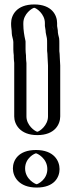

<svg xmlns="http://www.w3.org/2000/svg" viewBox="-20 -775 321 864"><path d="M231 -251V-480C231 -494 229 -506 229 -518C229 -528 228 -537 227 -546V-581C227 -589 227 -597 226 -604C224 -614 220 -627 220 -639C219 -646 218 -653 217 -659V-671C217 -716 179 -755 134 -755C89 -755 50 -716 50 -671V-664C50 -650 53 -638 53 -624C54 -613 56 -603 59 -592C60 -589 60 -587 60 -586V-553C60 -544 61 -534 62 -525V-518C62 -509 63 -500 64 -491V-251C64 -206 103 -167 148 -167C193 -167 231 -206 231 -251ZM58 -17C58 30 98 69 145 69C191 69 228 32 228 -14C228 -61 189 -100 142 -100C96 -100 58 -63 58 -17ZM77 -518C77 -510 78 -501 79 -492V-251C79 -215 112 -182 148 -182C184 -182 216 -214 216 -251V-480C216 -492 214 -505 214 -518C214 -528 213 -537 212 -545V-581C212 -589 212 -594 211 -602C210 -609 205 -622 205 -638C204 -644 203 -652 202 -657V-671C202 -708 170 -740 133 -740C96 -740 65 -708 65 -671V-664C65 -653 68 -641 68 -625C69 -614 75 -598 75 -586V-553C75 -544 76 -535 77 -526ZM73 -17C73 21 106 54 145 54C183 54 213 24 213 -14C213 -53 181 -85 142 -85C104 -85 73 -55 73 -17ZM77 -518V-526C76 -535 75 -544 75 -553V-586C75 -598 69 -614 68 -625C68 -641 65 -653 65 -664V-671C65 -708 96 -740 133 -740C170 -740 202 -708 202 -671V-657C203 -652 204 -644 205 -638C205 -622 210 -609 211 -602C212 -594 212 -589 212 -581V-545C213 -537 214 -528 214 -518C214 -505 216 -492 216 -480V-251C216 -214 184 -182 148 -182C112 -182 79 -215 79 -251V-492C78 -501 77 -510 77 -518ZM73 -17C73 -55 104 -85 142 -85C181 -85 213 -53 213 -14C213 24 183 54 145 54C106 54 73 21 73 -17ZM53 -625C53 -640 50 -650 50 -664V-671C50 -716 89 -755 134 -755C179 -755 217 -716 217 -671V-659C218 -654 220 -645 220 -639C220 -626 224 -615 226 -605C227 -597 227 -589 227 -581V-546C228 -538 229 -528 229 -518C229 -506 231 -494 231 -480V-251C231 -206 193 -167 148 -167C103 -167 64 -206 64 -251V-491C63 -498 62 -510 62 -518V-525C61 -534 60 -544 60 -553V-586C60 -595 53 -611 53 -625ZM58 -17C58 -63 96 -100 142 -100C189 -100 228 -61 228 -14C228 32 191 69 145 69C98 69 58 30 58 -17ZM97 -518V-525C96 -534 95 -544 95 -553V-586C95 -588 95 -591 94 -594C89 -615 85 -641 85 -664V-671C85 -713 125 -739 134 -740C143 -739 182 -713 182 -671V-658C183 -652 184 -646 185 -639C185 -625 190 -612 191 -603C192 -596 192 -589 192 -581V-546C193 -538 194 -528 194 -518C194 -506 196 -493 196 -480V-251C196 -211 159 -184 148 -182C137 -184 99 -211 99 -251V-491C98 -500 97 -510 97 -518ZM93 -17C93 -65 137 -85 142 -85C147 -85 193 -63 193 -14C193 34 149 54 145 54C140 54 93 32 93 -17ZM40 -586V-553C40 -544 41 -535 42 -526V-518C42 -510 43 -501 44 -492V-251C44 -217 69 -167 148 -167C227 -167 251 -216 251 -251V-480C251 -493 249 -505 249 -518C249 -528 248 -537 247 -545V-581C247 -589 247 -595 246 -603C244 -612 240 -623 240 -639C239 -646 238 -653 237 -658V-671C237 -706 214 -755 134 -755C54 -755 30 -706 30 -671V-664C30 -651 33 -641 33 -625C33 -613 40 -597 40 -586ZM38 -17C38 19 64 69 145 69C225 69 248 22 248 -14C248 -51 223 -100 142 -100C62 -100 38 -53 38 -17Z"/></svg>

Font: Blanket
Style: Black
Weight: 900
Foundry: Cannot Into Space Fonts
Version: Version 0.9